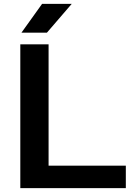

<svg xmlns="http://www.w3.org/2000/svg" viewBox="-20 -968 676 988"><path d="M84.5 0V-740H230V-115.5H627.5V0ZM90.5 -800 196.5 -948H349L221.5 -800Z"/></svg>

Font: Encode Sans Expanded Expanded SemiBold
Style: Regular
Weight: 600
Width: 7
Designer: Multiple Designers
Foundry: Impallari Type
Version: Version 3.000; ttfautohint (v1.8.3) -l 8 -r 50 -G 200 -x 14 